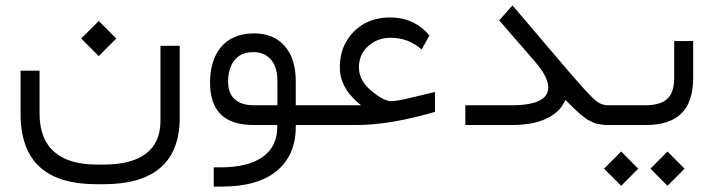

<svg xmlns="http://www.w3.org/2000/svg" viewBox="-20 -463 2644 711"><path d="M280.8 -320.3 345.7 -385.3 410.6 -320.3 345.7 -255.4ZM645.5 -293.5V-18.1Q639.6 219.2 363.3 219.2H338.4Q196.3 219.2 126.2 154.5Q56.2 89.8 56.2 -42V-201.2H126.5V-42.5Q126.5 51.3 180.4 98.9Q234.4 146.5 338.4 146.5H363.3Q467.3 146.5 520.8 105.7Q574.2 64.9 574.2 -15.6V-293.5Z M1150.9 0H1082.5H1075.2V7.3Q1075.2 111.3 1005.1 169.7Q935.1 228 800.3 228H771.5V156.7H797.4Q897.5 156.7 951.9 118.7Q1006.3 80.6 1006.8 8.3V7.3V0H999.5H920.4Q837.9 0 797.9 -39.1Q757.8 -78.1 757.8 -158.2Q757.8 -198.2 768.1 -231.2Q778.3 -264.2 798.1 -288.3Q817.9 -312.5 848.9 -325.9Q879.9 -339.4 919.9 -339.4Q993.7 -339.4 1034.4 -292.5Q1075.2 -245.6 1075.2 -162.6V-80.6V-73.2H1082.5H1150.9Q1157.2 -73.2 1160.6 -64.2Q1164.1 -55.2 1164.1 -40V-34.7Q1164.1 -18.6 1160.6 -9.3Q1157.2 0 1150.9 0ZM824.7 -160.2Q824.7 -117.7 849.1 -95.5Q873.5 -73.2 919.9 -73.2H1000H1007.3V-80.6V-163.1Q1007.3 -214.4 983.4 -242.2Q959.5 -270 918 -270Q872.6 -270 848.6 -240.5Q824.7 -210.9 824.7 -160.2Z M1147 -73.2H1297.4H1316.9L1302.2 -85.9Q1238.3 -142.6 1238.3 -212.9Q1238.3 -293.9 1290.5 -346.2Q1342.8 -398.4 1424.3 -398.4Q1513.7 -398.4 1570.3 -332L1541.5 -279.8Q1491.7 -323.2 1426.8 -323.2Q1378.4 -323.2 1343.8 -292.7Q1309.1 -262.2 1309.1 -213.4Q1309.1 -163.1 1358.4 -124Q1401.9 -88.4 1429.2 -88.4Q1446.8 -88.4 1496.1 -99.6L1590.8 -122.6V-48.8Q1425.3 0 1297.9 0H1147Q1134.3 0 1134.3 -34.7V-40Q1134.3 -50.3 1135.7 -57.6Q1137.2 -64.9 1140.1 -69.1Q1143.1 -73.2 1147 -73.2Z M2236.3 0H2229.5Q2218.8 0 2209 -1.5Q2199.2 -2.9 2191.4 -4.4Q2183.6 -5.9 2174.1 -10.7Q2164.6 -15.6 2158.9 -18.3Q2153.3 -21 2143.6 -28.6Q2133.8 -36.1 2129.2 -39.8Q2124.5 -43.5 2113.5 -54Q2102.5 -64.5 2098.1 -68.6Q2093.8 -72.8 2081.1 -85.9L2073.7 -92.8L2069.3 -84Q2050.3 -45.4 2001.2 -22.7Q1952.1 0 1873.5 0H1703.1V-73.2H1874Q2010.3 -73.2 2010.3 -139.2Q2010.3 -177.7 1960.9 -234.9L1828.6 -387.7L1877.9 -442.9L2090.3 -193.4Q2120.6 -158.2 2137.9 -139.2Q2155.3 -120.1 2170.2 -105Q2185.1 -89.8 2194.8 -84Q2204.6 -78.1 2212.9 -75.7Q2221.2 -73.2 2232.9 -73.2H2236.3Q2240.7 -73.2 2243.4 -69.1Q2246.1 -64.9 2247.8 -57.4Q2249.5 -49.8 2249.5 -40V-34.7Q2249.5 -18.6 2246.1 -9.3Q2242.7 0 2236.3 0Z M2388.7 161.6 2451.7 98.1 2515.1 161.6 2451.7 225.1ZM2216.8 161.6 2280.3 98.1 2343.3 161.6 2280.3 225.1ZM2232.9 -73.2H2370.6Q2424.3 -73.2 2450.4 -96.4Q2476.6 -119.6 2476.6 -174.8V-311H2546.9V-174.3Q2546.9 -85.9 2503.4 -43Q2460 0 2371.1 0H2232.9Q2220.2 0 2220.2 -34.7V-40Q2220.2 -50.3 2221.7 -57.6Q2223.1 -64.9 2226.1 -69.1Q2229 -73.2 2232.9 -73.2Z"/></svg>

Font: Shabnam Light FD
Style: Light-FD
Weight: 300
Foundry: DejaVu fonts team - Redesigned by Saber Rastikerdar - Based on Vazir font
Version: Version 5.0.0